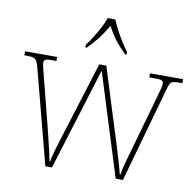

<svg xmlns="http://www.w3.org/2000/svg" viewBox="-84 -852 959 938"><g transform="rotate(10 396.0 -383.0)"><path d="M80 -463Q74 -487 68 -498Q62 -509 52 -512.5Q42 -516 21 -516H6V-536H165V-516H141Q115 -516 109 -511Q103 -506 103 -496Q103 -488 109 -464Q115 -440 119 -425L176 -202Q182 -178 190.5 -143.5Q199 -109 206.5 -76.5Q214 -44 217 -27H220Q222 -44 231.5 -77Q241 -110 252 -146Q263 -182 271 -206L374 -536H409L507 -223Q513 -205 521.5 -177.5Q530 -150 539 -120Q548 -90 555.5 -64Q563 -38 566 -23H569Q573 -51 586.5 -98Q600 -145 617 -206L680 -428Q686 -450 691 -468Q696 -486 696 -496Q696 -506 689.5 -511Q683 -516 658 -516H626V-536H790V-516H775Q754 -516 743.5 -513Q733 -510 728 -499.5Q723 -489 717 -467L586 0H550L391 -508L234 0H201ZM293 -619Q307 -638 323.5 -664Q340 -690 354 -717Q368 -744 376 -766H413Q422 -744 436 -717Q450 -690 466.5 -664Q483 -638 497 -619V-606H490Q456 -640 435.5 -667Q415 -694 395 -731Q374 -694 353.5 -667Q333 -640 300 -606H293Z"/></g></svg>

Font: Noto Serif Tamil SemiCondensed Thin
Style: Italic
Weight: 100
Width: 4
Italic angle: -12°
Designer: Indian Type Foundry, Tom Grace, and the Monotype Design Team
Foundry: Monotype Imaging Inc.
Version: Version 2.003; ttfautohint (v1.8.4.7-5d5b)